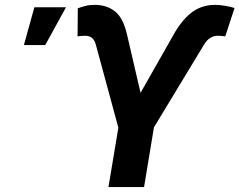

<svg xmlns="http://www.w3.org/2000/svg" viewBox="-20 -757 969 777"><path d="M418.9 0 459 -240.2 367.2 -578.6Q362.3 -595.2 351.8 -603.8Q341.3 -612.3 323.7 -612.3Q316.9 -612.3 306.6 -611.3Q296.4 -610.4 293.9 -609.9L294.9 -723.6Q312 -729.5 326.9 -733.4Q341.8 -737.3 362.8 -737.3Q412.6 -737.3 446 -710.4Q479.5 -683.6 494.6 -614.7L548.8 -381.3L680.2 -612.8Q714.4 -674.8 755.1 -706.1Q795.9 -737.3 850.1 -737.3Q869.1 -737.3 891.4 -733.4Q913.6 -729.5 929.2 -724.6L891.6 -609.9Q889.2 -610.4 879.2 -611.3Q869.1 -612.3 862.3 -612.3Q843.8 -612.3 830.1 -603Q816.4 -593.8 807.1 -578.6L603 -241.7L563 0ZM76.7 -574.7 119.1 -727.5H247.1L163.1 -574.7Z"/></svg>

Font: Inter 28pt
Style: Bold Italic
Weight: 700
Italic angle: -9.3988°
Designer: Rasmus Andersson
Foundry: rsms
Version: Version 4.001;git-66647c0bb